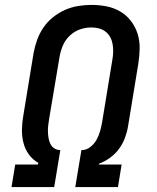

<svg xmlns="http://www.w3.org/2000/svg" viewBox="-20 -763 640 783"><path d="M27 0 42 -92H135L136 -99Q113 -112 97.5 -133.5Q82 -155 75.5 -181Q69 -207 69.5 -235Q70 -263 75 -291L117 -547Q122 -574 131.5 -600.5Q141 -627 157 -650.5Q173 -674 196 -692.5Q219 -711 245 -722.5Q271 -734 298.5 -738.5Q326 -743 353 -743Q385 -743 415 -737Q445 -731 470.5 -716Q496 -701 514 -677.5Q532 -654 541 -625.5Q550 -597 549.5 -565.5Q549 -534 544 -503L502 -247Q498 -223 489 -199.5Q480 -176 465 -155.5Q450 -135 428.5 -119.5Q407 -104 383 -95V-92H476L461 0H287L312 -151H317Q334 -152 349.5 -164.5Q365 -177 374 -193.5Q383 -210 388 -227.5Q393 -245 396 -262L438 -518Q441 -534 441.5 -550Q442 -566 439.5 -581.5Q437 -597 430 -610.5Q423 -624 411 -633.5Q399 -643 384 -647Q369 -651 352 -651Q329 -651 306 -643Q283 -635 264.5 -617.5Q246 -600 236.5 -577.5Q227 -555 223 -532L180 -276Q178 -263 176.5 -250.5Q175 -238 175.5 -225Q176 -212 178 -200Q180 -188 185 -177Q190 -166 200 -159Q210 -152 223 -151H226L201 0Z"/></svg>

Font: Iosevka SmBd Ex Obl
Style: Regular
Weight: 600
Width: 7
Italic angle: -9°
Monospace: yes
Designer: Belleve Invis
Foundry: Belleve Invis
Version: Version 32.5.0; ttfautohint (v1.8.4)